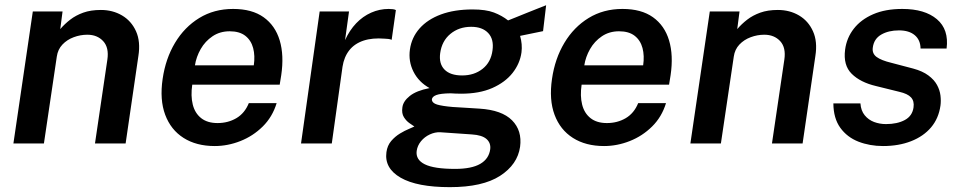

<svg xmlns="http://www.w3.org/2000/svg" viewBox="-20 -562 3761 752"><path d="M32.5 0 108.5 -517H225L216 -448Q233 -468 255 -485Q277 -502 306.2 -512.5Q335.5 -523 375 -523Q421.5 -523 458 -501.5Q494.5 -480 512.8 -439.5Q531 -399 522 -342.5L472 0H352L400.5 -328.5Q407.5 -375.5 384.2 -400.8Q361 -426 322 -426Q294.5 -426 268.5 -416.2Q242.5 -406.5 224.5 -387.5Q206.5 -368.5 202.5 -340.5L152 0Z M821 10Q749 10 699 -21.8Q649 -53.5 627 -112.5Q605 -171.5 617 -253Q628.5 -332.5 665.5 -394.2Q702.5 -456 760.5 -491.5Q818.5 -527 893 -527Q967 -527 1012.5 -494.5Q1058 -462 1075.5 -403.8Q1093 -345.5 1081.5 -267.5L1075.5 -230.5H733Q726.5 -186.5 735 -152.5Q743.5 -118.5 768 -99.2Q792.5 -80 832 -80Q873 -80 905.8 -99.2Q938.5 -118.5 954.5 -158H1063.5Q1047 -104 1009 -66.5Q971 -29 921.5 -9.5Q872 10 821 10ZM743.5 -306H974Q979.5 -343.5 971.5 -373.8Q963.5 -404 940.8 -421.8Q918 -439.5 879.5 -439.5Q841.5 -439.5 812.5 -420Q783.5 -400.5 766 -369.8Q748.5 -339 743.5 -306Z M1159 0 1232 -517H1347L1331.5 -405Q1349 -443.5 1375 -470.8Q1401 -498 1433.8 -512.5Q1466.5 -527 1502.5 -527Q1511.5 -527 1519 -526Q1526.5 -525 1530.5 -522.5L1514 -406Q1509 -408.5 1501 -409.5Q1493 -410.5 1487 -410.5Q1438.5 -414.5 1403.5 -402.8Q1368.5 -391 1348 -365Q1327.5 -339 1321.5 -300.5L1279.5 0Z M1742 171Q1613.5 171 1549.2 134Q1485 97 1493.5 34Q1497 8 1512.2 -9.8Q1527.5 -27.5 1546.5 -39Q1565.5 -50.5 1581.5 -57Q1597.5 -63.5 1603 -66.5Q1596.5 -71 1584 -79.5Q1571.5 -88 1562 -103Q1552.5 -118 1556 -141.5Q1559 -165.5 1585 -186.2Q1611 -207 1662.5 -217Q1620 -240.5 1599.5 -281.2Q1579 -322 1585.5 -368Q1592 -415 1623.2 -450.5Q1654.5 -486 1707.2 -505.5Q1760 -525 1831 -525Q1883 -525 1914.5 -513Q1946 -501 1970 -482Q1981.5 -486.5 2000.5 -494.2Q2019.5 -502 2041.5 -510.8Q2063.5 -519.5 2084.2 -527.8Q2105 -536 2119 -541.5L2107 -440L2017 -421.5Q2026.5 -388.5 2022.5 -357Q2016.5 -313 1987.5 -276.2Q1958.5 -239.5 1908 -217.2Q1857.5 -195 1786 -195Q1776.5 -195 1763.8 -195.5Q1751 -196 1745 -196.5Q1705.5 -196 1689 -189.8Q1672.5 -183.5 1671.5 -172.5Q1672 -158.5 1692 -152.5Q1712 -146.5 1753 -143Q1772 -141.5 1799.2 -140.2Q1826.5 -139 1858 -136.5Q1945.5 -131 1985.5 -90.8Q2025.5 -50.5 2017 13Q2007 82.5 1938.5 126.8Q1870 171 1742 171ZM1762.5 99.5Q1827 99.5 1861 79.8Q1895 60 1900 22.5Q1903 -2 1885.5 -17.5Q1868 -33 1828 -35.5L1704.5 -44Q1684 -45 1663.5 -35.5Q1643 -26 1629 -9Q1615 8 1612 29Q1607.5 63.5 1643.8 81.5Q1680 99.5 1762.5 99.5ZM1790 -266.5Q1837.5 -266.5 1870.2 -292.5Q1903 -318.5 1909 -365Q1915 -408.5 1892 -432.8Q1869 -457 1825.5 -457Q1777.5 -457 1744 -429.2Q1710.5 -401.5 1704 -353.5Q1698.5 -312.5 1721 -289.5Q1743.5 -266.5 1790 -266.5Z M2346 10Q2274 10 2224 -21.8Q2174 -53.5 2152 -112.5Q2130 -171.5 2142 -253Q2153.5 -332.5 2190.5 -394.2Q2227.5 -456 2285.5 -491.5Q2343.5 -527 2418 -527Q2492 -527 2537.5 -494.5Q2583 -462 2600.5 -403.8Q2618 -345.5 2606.5 -267.5L2600.5 -230.5H2258Q2251.5 -186.5 2260 -152.5Q2268.5 -118.5 2293 -99.2Q2317.5 -80 2357 -80Q2398 -80 2430.8 -99.2Q2463.5 -118.5 2479.5 -158H2588.5Q2572 -104 2534 -66.5Q2496 -29 2446.5 -9.5Q2397 10 2346 10ZM2268.5 -306H2499Q2504.5 -343.5 2496.5 -373.8Q2488.5 -404 2465.8 -421.8Q2443 -439.5 2404.5 -439.5Q2366.5 -439.5 2337.5 -420Q2308.5 -400.5 2291 -369.8Q2273.5 -339 2268.5 -306Z M2684 0 2760 -517H2876.5L2867.5 -448Q2884.5 -468 2906.5 -485Q2928.5 -502 2957.8 -512.5Q2987 -523 3026.5 -523Q3073 -523 3109.5 -501.5Q3146 -480 3164.2 -439.5Q3182.5 -399 3173.5 -342.5L3123.5 0H3003.5L3052 -328.5Q3059 -375.5 3035.8 -400.8Q3012.5 -426 2973.5 -426Q2946 -426 2920 -416.2Q2894 -406.5 2876 -387.5Q2858 -368.5 2854 -340.5L2803.5 0Z M3438.5 10Q3386.5 10 3342.2 -7.2Q3298 -24.5 3271.2 -61.5Q3244.5 -98.5 3244 -157H3350Q3352 -128.5 3366.8 -110.5Q3381.5 -92.5 3403.5 -84.2Q3425.5 -76 3450 -76Q3494.5 -76 3524 -92Q3553.5 -108 3558 -141.5Q3561.5 -166 3548.2 -180.5Q3535 -195 3502 -202.5L3411 -225Q3349.5 -239.5 3315.8 -273Q3282 -306.5 3290 -367.5Q3296 -413.5 3324 -449.5Q3352 -485.5 3399.8 -506.2Q3447.5 -527 3514 -527Q3602 -527 3649.5 -486.8Q3697 -446.5 3687.5 -372H3585.5Q3585 -405.5 3562.8 -424.2Q3540.5 -443 3501 -443Q3460 -443 3431.5 -426.5Q3403 -410 3398.5 -376Q3395 -352.5 3413.2 -339Q3431.5 -325.5 3471 -316L3556.5 -293.5Q3593.5 -283.5 3616.2 -266.5Q3639 -249.5 3650 -229.2Q3661 -209 3663.5 -187.8Q3666 -166.5 3663.5 -148.5Q3656.5 -98.5 3626.8 -63.2Q3597 -28 3548.5 -9Q3500 10 3438.5 10Z"/></svg>

Font: Public Sans Thin SemiBold
Style: Italic
Weight: 600
Italic angle: -8°
Version: Version 2.001